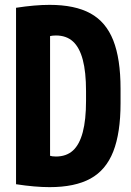

<svg xmlns="http://www.w3.org/2000/svg" viewBox="-20 -760 540 790"><path d="M184 10Q124 10 46 -2V-728Q124 -740 184 -740Q288 -740 352 -705Q416 -670 446 -594Q476 -518 476 -395V-335Q476 -213 446 -136.5Q416 -60 352 -25Q288 10 184 10ZM163 -130Q172 -123 183.5 -119.5Q195 -116 210 -116Q253 -116 280 -140.5Q307 -165 320.5 -216Q334 -267 334 -345V-385Q334 -464 320.5 -514.5Q307 -565 280 -589.5Q253 -614 210 -614Q195 -614 183.5 -611Q172 -608 163 -600L186 -646V-84Z"/></svg>

Font: M PLUS 1 Code
Style: Bold
Weight: 700
Designer: Coji Morishita
Foundry: UNDERFOREST DESIGN
Version: Version 1.002